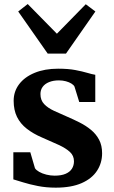

<svg xmlns="http://www.w3.org/2000/svg" viewBox="-20 -896 550 928"><path d="M249.5 11Q203 11 162.8 3Q122.5 -5 92.2 -14.5Q62 -24 44.5 -29V-160H126.5L149 -83Q154.5 -74 169.2 -65.5Q184 -57 204 -52Q224 -47 244 -47Q276.5 -47 297.2 -56Q318 -65 327.8 -80.8Q337.5 -96.5 337.5 -116.5Q337.5 -143.5 318 -161.5Q298.5 -179.5 264 -195.5Q229.5 -211.5 184 -231Q140.5 -249.5 109.5 -273.8Q78.5 -298 62.2 -331Q46 -364 46 -409Q46 -454 72.5 -489Q99 -524 147.5 -544Q196 -564 261 -564Q309.5 -564 343.8 -557.5Q378 -551 401.5 -544Q425 -537 440.5 -534.5V-403H363L340 -477.5Q336 -485.5 325 -492.2Q314 -499 298.5 -503.2Q283 -507.5 264.5 -507.5Q237.5 -507.5 217.2 -499.2Q197 -491 186.2 -476.2Q175.5 -461.5 175.5 -441.5Q175.5 -411.5 193.5 -392.8Q211.5 -374 240.8 -360.5Q270 -347 302.5 -333Q334 -319.5 364.8 -304Q395.5 -288.5 420 -268.2Q444.5 -248 459 -220.5Q473.5 -193 473.5 -155Q473.5 -108.5 449 -70.8Q424.5 -33 374.8 -11Q325 11 249.5 11ZM210.5 -637 68 -840.5 114 -876.5 255 -733 394.5 -875.5 441 -840.5 299 -637Z"/></svg>

Font: Merriweather 28pt
Style: Bold
Weight: 700
Version: Version 2.100